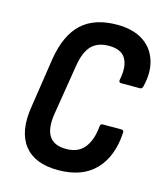

<svg xmlns="http://www.w3.org/2000/svg" viewBox="-103 -741 709 827"><g transform="rotate(15 251.5 -327.5)"><path d="M232 8Q128 8 81 -52.5Q34 -113 52 -225L86 -449Q104 -558 160.5 -610.5Q217 -663 318 -663Q387 -663 432 -635Q477 -607 494.5 -555Q512 -503 495 -435Q492 -424 483 -424H399Q388 -424 389 -435Q402 -497 382.5 -531.5Q363 -566 307 -566Q257 -566 229.5 -537.5Q202 -509 192 -446L156 -224Q145 -155 167 -122Q189 -89 242 -89Q297 -89 324.5 -124.5Q352 -160 357 -220Q358 -232 368 -232H451Q463 -232 462 -220Q456 -113 398 -52.5Q340 8 232 8Z"/></g></svg>

Font: Sofia Sans Condensed
Style: Bold Italic
Weight: 700
Italic angle: -9°
Version: Version 4.100